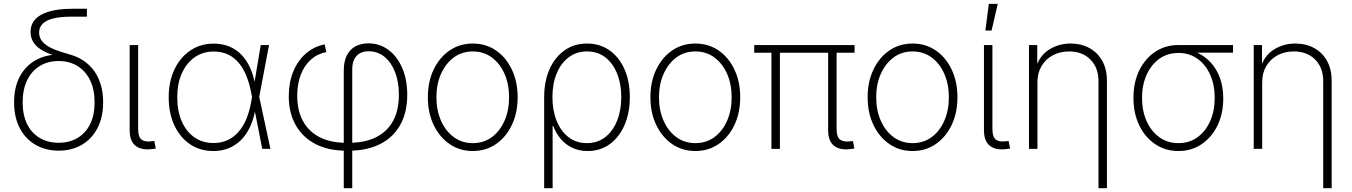

<svg xmlns="http://www.w3.org/2000/svg" viewBox="-20 -773 7019 997"><path d="M284.7 9.3Q216.8 9.3 164.3 -21.2Q111.8 -51.8 82.5 -107.9Q53.2 -164.1 53.2 -241.7Q53.2 -319.3 82.5 -374.8Q111.8 -430.2 164.3 -460Q216.8 -489.7 284.7 -489.7L320.8 -468.8Q280.3 -478 246.8 -490Q213.4 -502 189.2 -518.1Q165 -534.2 151.9 -556.4Q138.7 -578.6 138.7 -607.4Q138.7 -645.5 162.4 -672.1Q186 -698.7 234.6 -713.1Q283.2 -727.5 357.4 -727.5H431.2V-686.5H351.1Q292 -686.5 254.9 -676.8Q217.8 -667 200.4 -648.7Q183.1 -630.4 183.1 -605Q183.1 -576.7 200 -557.4Q216.8 -538.1 242.9 -525.1Q269 -512.2 297.4 -503.7Q325.7 -495.1 348.6 -488.3Q385.3 -477.5 416 -456.5Q446.8 -435.5 469 -404.5Q491.2 -373.5 503.4 -332.8Q515.6 -292 515.6 -242.2Q515.6 -164.6 486.3 -108.2Q457 -51.8 405 -21.2Q353 9.3 284.7 9.3ZM284.7 -31.7Q340.3 -31.7 382.3 -56.4Q424.3 -81.1 447.8 -127.9Q471.2 -174.8 471.2 -241.7Q471.2 -308.6 447.8 -356.4Q424.3 -404.3 382.3 -430.2Q340.3 -456.1 284.7 -456.1Q229 -456.1 186.8 -430.4Q144.5 -404.8 121.1 -356.7Q97.7 -308.6 97.7 -241.7Q97.7 -174.8 121.1 -127.9Q144.5 -81.1 186.8 -56.4Q229 -31.7 284.7 -31.7Z M764.6 1.5Q711.9 7.3 682.6 -17.1Q653.3 -41.5 653.3 -97.2V-539.1H697.3V-103.5Q697.3 -61.5 715.1 -48.1Q732.9 -34.7 767.1 -39.6Q772.9 -40 775.1 -40Q777.3 -40 781.2 -41L789.1 -2Q784.2 -1 777.8 0Q771.5 1 764.6 1.5Z M1087.9 11.2Q1018.6 11.2 966.3 -24.4Q914.1 -60.1 885 -123Q856 -186 856 -268.1Q856 -349.6 885.7 -412.4Q915.5 -475.1 968.3 -510.7Q1021 -546.4 1089.4 -546.4Q1136.2 -546.4 1173.1 -530.5Q1210 -514.6 1236.6 -485.6Q1263.2 -456.5 1280.3 -417.5Q1297.4 -378.4 1304.7 -332H1319.3L1325.7 -271.5L1384.3 0H1341.8L1284.7 -290Q1275.9 -336.9 1260.3 -376.5Q1244.6 -416 1221.2 -444.8Q1197.8 -473.6 1165.3 -489.5Q1132.8 -505.4 1089.8 -505.4Q1033.7 -505.4 991 -475.6Q948.2 -445.8 924.3 -392.3Q900.4 -338.9 900.4 -268.1Q900.4 -196.8 923.6 -143.3Q946.8 -89.8 989.3 -60.1Q1031.7 -30.3 1088.4 -30.3Q1127.9 -30.3 1160.2 -44.7Q1192.4 -59.1 1217.3 -86.9Q1242.2 -114.7 1259 -154.8Q1275.9 -194.8 1284.7 -246.1L1334 -539.1H1377L1325.7 -268.1L1319.8 -207H1306.6Q1297.4 -155.3 1278.6 -114.7Q1259.8 -74.2 1231.7 -46.1Q1203.6 -18.1 1167.5 -3.4Q1131.3 11.2 1087.9 11.2Z M1765.1 204.1V-406.7Q1765.1 -453.6 1780.8 -484.9Q1796.4 -516.1 1825.2 -532Q1854 -547.9 1892.6 -547.9Q1952.1 -547.9 1997.8 -513.4Q2043.5 -479 2069.1 -418.9Q2094.7 -358.9 2094.7 -280.8Q2094.7 -188.5 2057.9 -123.5Q2021 -58.6 1953.4 -24.7Q1885.7 9.3 1793.9 9.3H1775.4Q1685.1 9.3 1618.7 -24.9Q1552.2 -59.1 1515.9 -122.6Q1479.5 -186 1479.5 -273.9Q1479.5 -343.3 1502.2 -399.9Q1524.9 -456.5 1566.9 -493.9Q1608.9 -531.2 1666 -542.5L1674.3 -502.4Q1627.9 -493.7 1594.2 -463.4Q1560.5 -433.1 1542 -385.3Q1523.4 -337.4 1523.4 -276.9Q1523.4 -198.2 1553.7 -143.6Q1584 -88.9 1640.4 -60.3Q1696.8 -31.7 1775.4 -31.7H1793.9Q1874.5 -31.7 1932.1 -60.1Q1989.7 -88.4 2020.5 -144Q2051.3 -199.7 2051.3 -281.7Q2051.3 -347.7 2031.5 -398.4Q2011.7 -449.2 1976.6 -478Q1941.4 -506.8 1894.5 -506.8Q1868.7 -506.8 1849.4 -496.6Q1830.1 -486.3 1819.6 -465.3Q1809.1 -444.3 1809.1 -411.6V204.1Z M2435.1 11.2Q2367.2 11.2 2314.7 -24.9Q2262.2 -61 2231.9 -124Q2201.7 -187 2201.7 -268.1Q2201.7 -349.1 2231.9 -412.1Q2262.2 -475.1 2314.7 -511Q2367.2 -546.9 2435.1 -546.9Q2502.9 -546.9 2555.4 -511Q2607.9 -475.1 2637.9 -411.9Q2668 -348.6 2668 -268.1Q2668 -187 2637.9 -124Q2607.9 -61 2555.4 -24.9Q2502.9 11.2 2435.1 11.2ZM2435.1 -29.8Q2492.2 -29.8 2534.4 -61.3Q2576.7 -92.8 2600.1 -146.7Q2623.5 -200.7 2623.5 -268.1Q2623.5 -335 2600.1 -388.9Q2576.7 -442.9 2534.2 -474.4Q2491.7 -505.9 2435.1 -505.9Q2378.4 -505.9 2336.2 -474.4Q2293.9 -442.9 2270 -389.2Q2246.1 -335.4 2246.1 -268.1Q2246.1 -200.7 2269.8 -146.7Q2293.5 -92.8 2335.9 -61.3Q2378.4 -29.8 2435.1 -29.8Z M2805.7 204.1V-268.6Q2805.7 -350.6 2833.5 -413.3Q2861.3 -476.1 2911.4 -511.5Q2961.4 -546.9 3028.3 -546.9Q3095.2 -546.9 3145.3 -511.5Q3195.3 -476.1 3222.9 -413.3Q3250.5 -350.6 3250.5 -268.6Q3250.5 -187 3223.1 -123.8Q3195.8 -60.5 3146.5 -24.7Q3097.2 11.2 3031.7 11.2Q2985.8 11.2 2950.2 -6.3Q2914.6 -23.9 2890.1 -53.5Q2865.7 -83 2853 -118.7H2849.6V204.1ZM3027.3 -29.8Q3082.5 -29.8 3122.6 -60.8Q3162.6 -91.8 3184.3 -146Q3206.1 -200.2 3206.1 -269Q3206.1 -336.9 3184.6 -390.6Q3163.1 -444.3 3123.3 -475.1Q3083.5 -505.9 3028.3 -505.9Q2973.1 -505.9 2932.9 -475.3Q2892.6 -444.8 2870.6 -391.4Q2848.6 -337.9 2848.6 -269Q2848.6 -199.7 2870.4 -145.8Q2892.1 -91.8 2932.1 -60.8Q2972.2 -29.8 3027.3 -29.8Z M3590.8 11.2Q3522.9 11.2 3470.5 -24.9Q3418 -61 3387.7 -124Q3357.4 -187 3357.4 -268.1Q3357.4 -349.1 3387.7 -412.1Q3418 -475.1 3470.5 -511Q3522.9 -546.9 3590.8 -546.9Q3658.7 -546.9 3711.2 -511Q3763.7 -475.1 3793.7 -411.9Q3823.7 -348.6 3823.7 -268.1Q3823.7 -187 3793.7 -124Q3763.7 -61 3711.2 -24.9Q3658.7 11.2 3590.8 11.2ZM3590.8 -29.8Q3647.9 -29.8 3690.2 -61.3Q3732.4 -92.8 3755.9 -146.7Q3779.3 -200.7 3779.3 -268.1Q3779.3 -335 3755.9 -388.9Q3732.4 -442.9 3689.9 -474.4Q3647.5 -505.9 3590.8 -505.9Q3534.2 -505.9 3491.9 -474.4Q3449.7 -442.9 3425.8 -389.2Q3401.9 -335.4 3401.9 -268.1Q3401.9 -200.7 3425.5 -146.7Q3449.2 -92.8 3491.7 -61.3Q3534.2 -29.8 3590.8 -29.8Z M4391.6 1.5Q4339.4 7.3 4309.8 -17.1Q4280.3 -41.5 4280.3 -97.2V-522.5H4324.2V-103.5Q4324.2 -61.5 4342.3 -48.1Q4360.4 -34.7 4395 -39.1Q4400.9 -39.6 4403.1 -39.8Q4405.3 -40 4409.2 -40.5L4416.5 -2Q4412.1 -1 4405.5 0Q4398.9 1 4391.6 1.5ZM3985.8 0V-522.5H4029.8V0ZM3896.5 -499V-539.1H4417.5V-499Z M4718.8 11.2Q4650.9 11.2 4598.4 -24.9Q4545.9 -61 4515.6 -124Q4485.4 -187 4485.4 -268.1Q4485.4 -349.1 4515.6 -412.1Q4545.9 -475.1 4598.4 -511Q4650.9 -546.9 4718.8 -546.9Q4786.6 -546.9 4839.1 -511Q4891.6 -475.1 4921.6 -411.9Q4951.7 -348.6 4951.7 -268.1Q4951.7 -187 4921.6 -124Q4891.6 -61 4839.1 -24.9Q4786.6 11.2 4718.8 11.2ZM4718.8 -29.8Q4775.9 -29.8 4818.1 -61.3Q4860.4 -92.8 4883.8 -146.7Q4907.2 -200.7 4907.2 -268.1Q4907.2 -335 4883.8 -388.9Q4860.4 -442.9 4817.9 -474.4Q4775.4 -505.9 4718.8 -505.9Q4662.1 -505.9 4619.9 -474.4Q4577.6 -442.9 4553.7 -389.2Q4529.8 -335.4 4529.8 -268.1Q4529.8 -200.7 4553.5 -146.7Q4577.1 -92.8 4619.6 -61.3Q4662.1 -29.8 4718.8 -29.8Z M5200.7 1.5Q5147.9 7.3 5118.7 -17.1Q5089.4 -41.5 5089.4 -97.2V-539.1H5133.3V-103.5Q5133.3 -61.5 5151.1 -48.1Q5168.9 -34.7 5203.1 -39.6Q5209 -40 5211.2 -40Q5213.4 -40 5217.3 -41L5225.1 -2Q5220.2 -1 5213.9 0Q5207.5 1 5200.7 1.5ZM5096.7 -614.3 5114.7 -752.9H5161.1L5128.9 -614.3Z M5367.2 -346.7V0H5323.2V-539.1H5366.2V-417.5H5357.4Q5377.4 -483.9 5427.5 -515.4Q5477.5 -546.9 5539.1 -546.9Q5594.7 -546.9 5637.2 -523.4Q5679.7 -500 5703.9 -456.8Q5728 -413.6 5728 -353V204.1H5684.1V-351.1Q5684.1 -421.9 5642.1 -463.9Q5600.1 -505.9 5531.2 -505.9Q5484.4 -505.9 5447.3 -486.1Q5410.2 -466.3 5388.7 -430.4Q5367.2 -394.5 5367.2 -346.7Z M6099.1 11.2Q6031.2 11.2 5978.5 -24.4Q5925.8 -60.1 5895.8 -122.3Q5865.7 -184.6 5865.7 -265.1Q5865.7 -345.7 5896 -407.5Q5926.3 -469.2 5978.8 -504.2Q6031.2 -539.1 6099.1 -539.1H6382.8V-499.5H6161.1L6099.1 -498Q6042.5 -498 6000.2 -467.8Q5958 -437.5 5934.1 -384.8Q5910.2 -332 5910.2 -265.1Q5910.2 -197.8 5933.8 -144.5Q5957.5 -91.3 6000 -60.5Q6042.5 -29.8 6099.1 -29.8Q6156.2 -29.8 6198.5 -60.5Q6240.7 -91.3 6264.2 -144.5Q6287.6 -197.8 6287.6 -265.1Q6287.6 -332 6264.2 -384.8Q6240.7 -437.5 6198.2 -467.8Q6155.8 -498 6099.1 -498V-519.5Q6149.4 -519.5 6191.9 -501.5Q6234.4 -483.4 6265.9 -449.7Q6297.4 -416 6314.7 -368.4Q6332 -320.8 6332 -261.2Q6332 -182.6 6302 -121.1Q6272 -59.6 6219.5 -24.2Q6167 11.2 6099.1 11.2Z M6534.2 -346.7V0H6490.2V-539.1H6533.2V-417.5H6524.4Q6544.4 -483.9 6594.5 -515.4Q6644.5 -546.9 6706.1 -546.9Q6761.7 -546.9 6804.2 -523.4Q6846.7 -500 6870.8 -456.8Q6895 -413.6 6895 -353V204.1H6851.1V-351.1Q6851.1 -421.9 6809.1 -463.9Q6767.1 -505.9 6698.2 -505.9Q6651.4 -505.9 6614.3 -486.1Q6577.1 -466.3 6555.7 -430.4Q6534.2 -394.5 6534.2 -346.7Z"/></svg>

Font: Inter 18pt ExtraLight
Style: Regular
Weight: 250
Designer: Rasmus Andersson
Foundry: rsms
Version: Version 4.001;git-66647c0bb